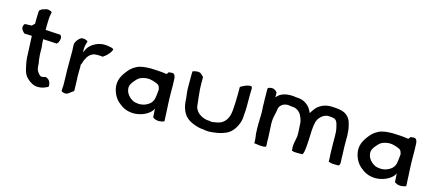

<svg xmlns="http://www.w3.org/2000/svg" viewBox="-50 -1131 3662 1613"><g transform="rotate(15 1781.5 -325.0)"><path d="M47 -470C38 -444 63 -420 76 -410H92C107 -410 125 -408 140 -408C142 -356 145 -306 147 -254C147 -212 153 -175 162 -138C169 -99 182 -70 207 -48C231 -27 259 -6 302 -6C339 -6 363 -19 386 -30C393 -51 379 -86 363 -94L353 -100C349 -101 345 -103 343 -104C336 -102 319 -96 302 -98C289 -104 281 -115 272 -127C261 -140 256 -168 256 -193C255 -204 254 -214 251 -224L249 -246C249 -252 248 -259 247 -264L246 -284C246 -300 245 -322 245 -338C241 -359 241 -384 239 -405H245C279 -403 323 -402 358 -399L370 -411C376 -421 380 -435 381 -450C382 -464 375 -472 369 -479C362 -479 355 -479 347 -480C317 -482 277 -483 247 -486H239V-515C239 -530 239 -544 240 -559C241 -578 241 -599 245 -614L250 -642C243 -652 211 -663 190 -652L168 -646C158 -641 150 -635 143 -628C141 -600 140 -568 140 -537V-513C133 -506 124 -499 117 -491C96 -491 78 -489 60 -489C55 -487 49 -479 47 -470Z M500 -439C497 -414 501 -398 501 -377V-205C502 -182 503 -161 503 -137C503 -119 504 -101 504 -85C505 -74 503 -61 502 -50V-23C510 -18 523 -13 537 -13C548 -13 559 -18 565 -23L577 -33C586 -39 596 -46 604 -52C604 -68 603 -86 603 -102C603 -113 603 -125 602 -135C602 -150 600 -160 600 -175V-227C601 -241 601 -252 601 -262C600 -265 600 -269 600 -272C600 -274 600 -276 599 -278C608 -291 610 -314 619 -329C631 -356 653 -387 691 -394C725 -398 751 -393 762 -393C767 -398 774 -403 780 -407C788 -413 795 -420 801 -427C814 -440 824 -454 830 -472C827 -487 797 -488 778 -492C726 -500 686 -486 652 -465C640 -457 621 -439 614 -428L608 -419C603 -409 596 -396 592 -385C592 -392 590 -400 590 -408C590 -437 597 -462 604 -483C597 -493 565 -504 542 -494C524 -481 508 -462 500 -439Z M942 -140C953 -107 970 -79 994 -57C1033 -24 1068 -2 1132 0C1188 0 1240 -22 1270 -49C1280 -57 1292 -72 1297 -86C1299 -54 1301 -41 1302 -10L1317 -1C1340 12 1382 9 1402 -3L1401 -30C1400 -43 1400 -56 1399 -67L1398 -93C1398 -107 1396 -125 1395 -147C1393 -193 1392 -212 1392 -259C1392 -299 1392 -326 1390 -362C1390 -377 1387 -394 1380 -403C1371 -418 1345 -412 1326 -408V-403C1325 -402 1325 -401 1325 -401C1321 -396 1318 -393 1314 -391C1278 -398 1217 -401 1180 -402C1134 -402 1086 -398 1056 -381C1020 -363 1000 -343 973 -306C939 -259 920 -208 942 -140ZM1037 -199C1037 -204 1037 -208 1038 -211C1042 -225 1050 -241 1064 -257C1093 -293 1110 -306 1163 -313C1175 -313 1187 -314 1195 -312C1215 -309 1251 -298 1267 -288C1280 -279 1283 -264 1287 -249C1285 -222 1282 -189 1276 -163C1272 -146 1257 -125 1244 -116C1226 -102 1196 -88 1164 -88H1156C1115 -90 1100 -98 1074 -120C1054 -137 1037 -165 1037 -199Z M1520 -325C1520 -284 1530 -246 1530 -207C1539 -126 1570 -76 1633 -48C1658 -37 1685 -27 1716 -23C1721 -23 1726 -22 1731 -22C1744 -19 1765 -16 1781 -16C1788 -16 1794 -17 1801 -17C1842 -20 1880 -26 1909 -38C1967 -55 2000 -99 2021 -153C2029 -173 2034 -199 2034 -227C2037 -249 2037 -270 2038 -294V-412C2038 -424 2039 -435 2039 -446C2040 -459 2039 -470 2031 -477C1990 -478 1965 -459 1939 -446V-366C1939 -360 1939 -355 1938 -350V-327C1938 -306 1936 -291 1935 -271L1934 -252C1933 -245 1933 -239 1932 -233C1927 -177 1904 -139 1864 -118C1845 -109 1823 -106 1799 -102C1794 -102 1791 -101 1785 -101C1783 -101 1780 -102 1776 -102L1766 -104C1733 -104 1708 -114 1687 -127C1663 -140 1644 -162 1636 -194C1632 -219 1631 -249 1627 -274L1625 -293C1621 -321 1619 -357 1619 -390V-446C1614 -450 1609 -455 1604 -460L1596 -468C1580 -484 1540 -478 1521 -469L1520 -442Z M2167 -462C2167 -439 2168 -414 2168 -389C2168 -381 2168 -373 2169 -365V-346L2170 -326C2171 -313 2172 -299 2172 -286V-255C2171 -242 2170 -229 2171 -216C2170 -208 2170 -201 2170 -195V-145C2171 -141 2171 -136 2171 -131V-118C2171 -94 2178 -72 2178 -49C2178 -39 2178 -29 2179 -20C2210 -17 2253 -6 2282 -18V-41C2281 -45 2281 -49 2281 -54C2281 -110 2276 -166 2274 -219C2274 -227 2275 -235 2275 -242V-250C2279 -284 2289 -314 2293 -346C2293 -361 2303 -375 2312 -383C2322 -395 2346 -404 2367 -404C2379 -404 2388 -401 2398 -400C2401 -400 2404 -400 2408 -399C2446 -399 2476 -373 2489 -346C2497 -329 2505 -311 2508 -288L2509 -269C2510 -247 2511 -220 2513 -199V-182C2513 -176 2512 -171 2512 -165C2507 -129 2493 -92 2500 -52V-42C2511 -37 2524 -35 2539 -35H2592C2604 -47 2605 -69 2608 -89C2614 -137 2614 -194 2617 -246C2621 -301 2626 -344 2655 -370C2667 -383 2681 -394 2702 -399C2706 -401 2711 -402 2717 -402C2730 -402 2743 -401 2755 -399C2798 -396 2802 -362 2811 -324C2816 -304 2818 -278 2818 -251V-188C2818 -158 2820 -129 2820 -99C2821 -80 2823 -62 2823 -43V-32C2836 -27 2853 -23 2872 -23H2912C2917 -28 2922 -37 2922 -48V-58C2922 -70 2921 -86 2920 -97V-112C2920 -141 2917 -169 2917 -198V-284C2916 -316 2913 -345 2906 -370C2899 -400 2892 -422 2873 -442C2853 -463 2829 -475 2793 -480C2776 -483 2759 -484 2741 -485C2676 -490 2637 -470 2603 -441C2588 -422 2577 -410 2563 -386L2559 -392C2559 -393 2559 -395 2558 -397C2547 -415 2544 -425 2529 -440C2499 -469 2468 -483 2420 -484C2347 -497 2279 -482 2251 -438C2251 -441 2251 -444 2250 -447C2250 -462 2249 -467 2249 -480C2241 -491 2235 -496 2220 -503C2206 -509 2191 -505 2177 -502C2167 -497 2164 -487 2167 -484Z M3045 -140C3056 -107 3073 -79 3097 -57C3136 -24 3171 -2 3235 0C3291 0 3343 -22 3373 -49C3383 -57 3395 -72 3400 -86C3402 -54 3404 -41 3405 -10L3420 -1C3443 12 3485 9 3505 -3L3504 -30C3503 -43 3503 -56 3502 -67L3501 -93C3501 -107 3499 -125 3498 -147C3496 -193 3495 -212 3495 -259C3495 -299 3495 -326 3493 -362C3493 -377 3490 -394 3483 -403C3474 -418 3448 -412 3429 -408V-403C3428 -402 3428 -401 3428 -401C3424 -396 3421 -393 3417 -391C3381 -398 3320 -401 3283 -402C3237 -402 3189 -398 3159 -381C3123 -363 3103 -343 3076 -306C3042 -259 3023 -208 3045 -140ZM3140 -199C3140 -204 3140 -208 3141 -211C3145 -225 3153 -241 3167 -257C3196 -293 3213 -306 3266 -313C3278 -313 3290 -314 3298 -312C3318 -309 3354 -298 3370 -288C3383 -279 3386 -264 3390 -249C3388 -222 3385 -189 3379 -163C3375 -146 3360 -125 3347 -116C3329 -102 3299 -88 3267 -88H3259C3218 -90 3203 -98 3177 -120C3157 -137 3140 -165 3140 -199Z"/></g></svg>

Font: Hussar Pisanka
Style: Regular
Weight: 400
Designer: Robert Jablonski
Foundry: Cannot Into Space Fonts
Version: Version 1.070